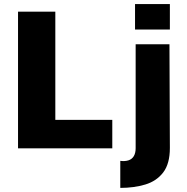

<svg xmlns="http://www.w3.org/2000/svg" viewBox="-20 -724 913 937"><path d="M68 0V-667H250V-139H528V0ZM567 193V61Q590 64 607 58.5Q624 53 633 38Q642 23 642 -1V-508H807L809 -2Q809 75 776.5 117.5Q744 160 689 176.5Q634 193 567 193ZM639 -580V-704H809V-580Z"/></svg>

Font: Maven Pro ExtraBold
Style: Regular
Weight: 800
Designer: Joe Prince
Foundry: Joe Prince
Version: Version 2.100